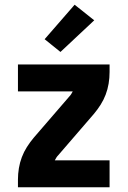

<svg xmlns="http://www.w3.org/2000/svg" viewBox="-20 -793 540 813"><path d="M56 0V-33Q56 -57 60 -81Q64 -105 72.5 -127.5Q81 -150 94 -170.5Q107 -191 123 -210L274 -385Q278 -389 281.5 -394.5Q285 -400 288 -406H56V-520H444V-488Q444 -463 440 -439Q436 -415 427.5 -392.5Q419 -370 406 -349.5Q393 -329 377 -310L226 -135Q222 -131 218.5 -125.5Q215 -120 212 -114H444V0ZM236 -573 169 -627 296 -773 379 -707Z"/></svg>

Font: Iosevka Term Curly Heavy
Style: Regular
Weight: 900
Designer: Belleve Invis
Foundry: Belleve Invis
Version: Version 32.3.0